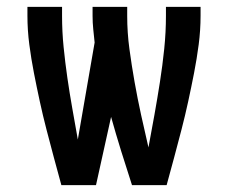

<svg xmlns="http://www.w3.org/2000/svg" viewBox="-20 -540 665 560"><path d="M159 0Q148 -40 137 -81Q126 -122 115.5 -162.5Q105 -203 96 -244.5Q87 -286 79 -327Q71 -368 65.5 -410Q60 -452 60 -494V-520H161V-494Q161 -448 165.5 -403Q170 -358 176.5 -313Q183 -268 191 -223Q199 -178 207 -133L256 -416Q254 -435 252 -454.5Q250 -474 250 -494V-520H351V-494Q351 -445 357.5 -397Q364 -349 372.5 -301Q381 -253 391.5 -205Q402 -157 413 -110Q422 -158 430.5 -205.5Q439 -253 446.5 -301Q454 -349 459 -397.5Q464 -446 464 -494V-520H565V-494Q565 -452 559.5 -410Q554 -368 546 -327Q538 -286 529 -244.5Q520 -203 509.5 -162.5Q499 -122 488 -81Q477 -40 466 0H365Q349 -49 333.5 -99Q318 -149 304 -199L260 0Z"/></svg>

Font: Iosevka Custom Semibold
Style: Regular
Weight: 600
Designer: Belleve Invis
Foundry: Belleve Invis
Version: Version 27.0.2; ttfautohint (v1.8.4)